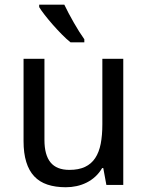

<svg xmlns="http://www.w3.org/2000/svg" viewBox="-20 -786 629 816"><path d="M432.1 0 418.9 -71.8H414.1Q401.9 -50.8 385 -35.4Q368.2 -20 348.1 -10Q328.1 0 305.7 4.9Q283.2 9.8 259.8 9.8Q215.3 9.8 181.6 -1.5Q147.9 -12.7 125.5 -36.6Q103 -60.5 91.6 -97.7Q80.1 -134.8 80.1 -186V-536.1H168.9V-190.9Q168.9 -127.4 194.8 -95.7Q220.7 -64 274.9 -64Q314.5 -64 341.3 -76.7Q368.2 -89.4 384.5 -114Q400.9 -138.7 408 -174.8Q415 -210.9 415 -257.8V-536.1H503.9V0ZM338.4 -606H279.8Q262.7 -619.6 242.7 -639.9Q222.7 -660.2 203.9 -681.6Q185.1 -703.1 169.7 -722.9Q154.3 -742.7 146.5 -755.9V-766.1H253.4Q261.2 -749.5 271.7 -729.7Q282.2 -710 293.5 -690.2Q304.7 -670.4 316.4 -651.9Q328.1 -633.3 338.4 -619.1Z"/></svg>

Font: Droid Sans
Style: Regular
Weight: 400
Foundry: Ascender Corporation
Version: Version 1.00 build 114